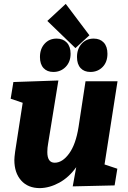

<svg xmlns="http://www.w3.org/2000/svg" viewBox="-20 -956 661 990"><path d="M586 -537 519 -108 585 -86 571 0 355 5 373 -94Q335 -41 285.5 -14Q236 13 186 14Q124 14 89 -25.5Q54 -65 54 -131Q54 -144 58 -174L97 -426L35 -447L49 -533L281 -541L228 -215Q224 -194 224 -172Q224 -117 262 -117Q302 -117 336.5 -164.5Q371 -212 385 -301L421 -537ZM441 -774 369 -708 224 -848 319 -936ZM186 -662Q186 -704 210 -730.5Q234 -757 272 -757Q305 -757 324.5 -736.5Q344 -716 344 -679Q344 -637 318.5 -611Q293 -585 255 -585Q223 -585 204.5 -605Q186 -625 186 -662ZM377 -662Q377 -704 401 -730.5Q425 -757 463 -757Q496 -757 515 -736.5Q534 -716 534 -679Q534 -636 509 -610.5Q484 -585 446 -585Q414 -585 395.5 -605Q377 -625 377 -662Z"/></svg>

Font: Bitter Pro ExtraBold
Style: Italic
Weight: 800
Italic angle: -9°
Designer: Sol Matas, and Bitter project Authors
Foundry: Sol Matas
Version: Version 1.010